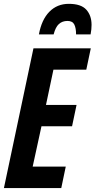

<svg xmlns="http://www.w3.org/2000/svg" viewBox="-22 -961 488 981"><path d="M-2 0 148.9 -713.9H441.9L418.9 -605H251L212.9 -424.8H369.1L346.2 -315.9H189.9L145 -109.9H314L291 0ZM176.8 -785.2Q190.4 -860.4 230.2 -900.9Q270 -941.4 329.6 -941.4Q392.1 -941.4 418.9 -911.6Q445.8 -881.8 445.8 -834Q445.8 -823.2 444.6 -810.5Q443.4 -797.9 440.9 -785.2H366.7Q366.7 -817.4 357.7 -835.7Q348.6 -854 322.8 -854Q296.4 -854 279.1 -838.4Q261.7 -822.8 252 -785.2Z"/></svg>

Font: Open Sans Condensed
Style: Bold Italic
Weight: 700
Width: 3
Italic angle: -12°
Designer: Monotype Design Team
Foundry: Monotype Imaging Inc.
Version: Version 3.003; ttfautohint (v1.8.4)